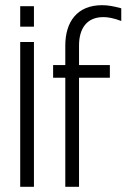

<svg xmlns="http://www.w3.org/2000/svg" viewBox="-20 -721 488 741"><path d="M58 -697V-618H111V-697ZM58 -559V0H111V-559Z M232 -545V-470H185V-421H232V0H285V-421H404V-470H285V-545C285 -610 314 -655 379 -655C397 -655 419 -651 448 -640V-689C418 -697 397 -701 374 -701C277 -701 232 -636 232 -545Z"/></svg>

Font: Modon Arabic
Style: Regular
Weight: 400
Designer: Ahmedzaza
Foundry: Ahmedzaza
Version: Version 2.010